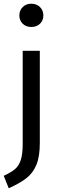

<svg xmlns="http://www.w3.org/2000/svg" viewBox="-29 -800 326 1032"><path d="M185 -32Q185 41 167 85Q149 129 114.5 156.5Q80 184 18 212L-9 145Q30 127 51 109.5Q72 92 82.5 60.5Q93 29 93 -26V-527H185ZM204 -717Q204 -690 186 -672.5Q168 -655 139 -655Q111 -655 93 -672.5Q75 -690 75 -717Q75 -744 93 -762Q111 -780 139 -780Q168 -780 186 -762Q204 -744 204 -717Z"/></svg>

Font: Fira GO
Style: Regular
Weight: 400
Designer: Carrois Corporate
Foundry: Carrois Corporate GbR
Version: Version 0.300